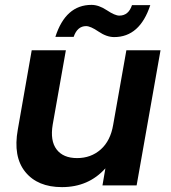

<svg xmlns="http://www.w3.org/2000/svg" viewBox="-20 -760 701 787"><path d="M638 -554 540 0H400L412 -70Q343 7 234 7Q134 7 83.5 -55.5Q33 -118 53 -229L110 -554H250L196 -249Q185 -183 212 -147.5Q239 -112 296 -112Q353 -112 393 -147.5Q433 -183 444 -249L498 -554ZM207 -609Q249 -740 355 -740Q385 -740 418 -718Q451 -696 469 -696Q507 -696 521 -739H596Q553 -608 448 -608Q417 -608 384 -630.5Q351 -653 333 -653Q297 -653 282 -609Z"/></svg>

Font: Poppins SemiBold
Style: Italic
Weight: 600
Italic angle: -10°
Designer: Ninad Kale (Devanagari), Jonny Pinhorn (Latin)
Foundry: Indian Type Foundry
Version: Version 3.200;PS 1.000;hotconv 16.6.54;makeotf.lib2.5.65590